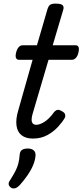

<svg xmlns="http://www.w3.org/2000/svg" viewBox="-20 -750 456 1060"><path d="M162 15Q123 15 99.5 -3Q76 -21 71 -57Q66 -93 82 -145L160 -420H84Q73 -420 68.5 -430Q64 -440 69 -460Q74 -480 83.5 -490Q93 -500 105 -500H184L242 -699Q248 -718 257.5 -724Q267 -730 287 -730Q317 -730 326 -721Q335 -712 328 -692L271 -500H398Q409 -500 413.5 -490.5Q418 -481 413 -460Q409 -441 399 -430.5Q389 -420 378 -420H248L161 -125Q151 -91 156.5 -76Q162 -61 180 -61Q200 -61 226.5 -78Q253 -95 280 -133Q289 -142 298 -143.5Q307 -145 322 -136Q337 -128 339.5 -118Q342 -108 338 -100Q326 -78 301.5 -51Q277 -24 242 -4.5Q207 15 162 15ZM42 287Q30 279 28 268.5Q26 258 35 246Q52 219 63.5 197.5Q75 176 81 153.5Q87 131 89 101Q91 84 102.5 77Q114 70 133 70Q156 70 167 81Q178 92 176 111Q174 136 162 164Q150 192 131 219Q112 246 90 271Q78 284 66 288.5Q54 293 42 287Z"/></svg>

Font: Playwrite AU SA
Style: Regular
Weight: 400
Designer: Veronika Burian, José Scaglione
Foundry: TypeTogether
Version: Version 1.002